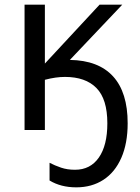

<svg xmlns="http://www.w3.org/2000/svg" viewBox="-20 -556 600 821"><path d="M525.9 -28.8Q525.9 57.1 498.8 118.9Q471.7 180.7 422.1 212.9Q372.6 245.1 306.2 245.1Q240.2 245.1 191.9 215.8V140.1Q214.8 151.9 241.2 160.9Q267.6 169.9 300.8 169.9Q366.2 169.9 402.6 117.9Q439 65.9 439 -28.8Q439 -132.3 392.3 -179.7Q345.7 -227.1 257.8 -227.1Q218.3 -227.1 171.9 -214.8V0H85V-536.1H171.9V-284.2L405.8 -536.1H502.9L278.8 -299.8Q400.9 -297.9 463.4 -229.5Q525.9 -161.1 525.9 -28.8Z"/></svg>

Font: NotoSans
Style: Regular
Weight: 400
Designer: Monotype Design team
Foundry: Monotype Imaging Inc.
Version: Version 1.04; ttfautohint (v1.4.1)